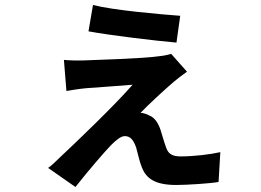

<svg xmlns="http://www.w3.org/2000/svg" viewBox="-20 -674 1040 766"><path d="M351 -654 333 -549C419 -533 603 -511 684 -504L699 -611C618 -617 433 -633 351 -654ZM726 -388 663 -459C654 -456 630 -451 617 -450C550 -440 359 -435 316 -433C288 -432 255 -433 235 -435L245 -311C263 -314 291 -319 323 -322C368 -326 470 -332 509 -336C439 -255 280 -103 219 -46C198 -25 187 -15 172 -4L281 72C337 1 397 -68 423 -95C442 -114 462 -131 478 -131C501 -131 513 -114 523 -86C529 -66 536 -30 546 -6C563 37 597 64 683 64C726 64 819 58 852 52L859 -67C819 -58 755 -50 701 -50C671 -50 653 -58 644 -82C636 -103 628 -132 621 -154C613 -180 597 -206 576 -213C564 -220 551 -223 541 -224C561 -246 639 -319 675 -349C688 -360 709 -376 726 -388Z"/></svg>

Font: Source Han Sans JP
Style: Bold
Weight: 700
Designer: Ryoko NISHIZUKA 西塚涼子 (kana, bopomofo & ideographs); Paul D. Hunt (Latin, Greek & Cyrillic); Sandoll Communications 산돌커뮤니
Foundry: Adobe
Version: Version 2.002;hotconv 1.0.116;makeotfexe 2.5.65601